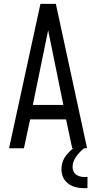

<svg xmlns="http://www.w3.org/2000/svg" viewBox="-20 -770 499 997"><path d="M27 0 190 -750H270L432.2 0H355L323 -150H136.5L104.2 0ZM150.5 -225H309L224 -642.2H236ZM417 207Q361.8 207 330.5 180.4Q299.2 153.8 299.2 108.8Q299.2 66.9 326.2 33.5Q353.2 0.1 402.8 -28.5H416.2V0Q388 23.2 372.5 47.6Q357 71.9 357 96.2Q357 122.1 373.9 135.7Q390.9 149.2 420.2 149.2H434.2V207Z"/></svg>

Font: Mohave Light
Style: Regular
Weight: 300
Designer: Gumpita Rahayu
Foundry: Tokotype
Version: Version 2.003